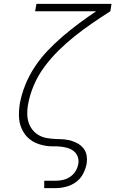

<svg xmlns="http://www.w3.org/2000/svg" viewBox="-20 -755 640 990"><path d="M208 215V177H266Q286 177 305.5 172.5Q325 168 342.5 156Q360 144 370.5 126Q381 108 384 88Q387 70 380.5 52.5Q374 35 360 24Q346 13 328.5 8Q311 3 292.5 1Q274 -1 255 -0.5Q236 0 217.5 -3Q199 -6 181.5 -11.5Q164 -17 149 -26Q134 -35 121.5 -47.5Q109 -60 100 -75.5Q91 -91 85.5 -108Q80 -125 78.5 -143.5Q77 -162 78 -181Q79 -200 82 -219Q82 -219 82 -219Q82 -219 82 -220Q91 -269 110.5 -317.5Q130 -366 159.5 -410.5Q189 -455 226 -494Q263 -533 304 -568Q345 -603 388 -635Q431 -667 476 -697H161L168 -735H555L549 -697Q502 -667 456 -635.5Q410 -604 366 -569Q322 -534 282 -494.5Q242 -455 209 -410.5Q176 -366 154.5 -315.5Q133 -265 124 -213Q120 -190 120.5 -166.5Q121 -143 128 -122Q135 -101 149 -84Q163 -67 182.5 -56.5Q202 -46 225 -42.5Q248 -39 271 -38H272Q293 -38 313 -36Q333 -34 351.5 -28Q370 -22 386 -12Q402 -2 413 13.5Q424 29 427 48.5Q430 68 427 88Q422 115 408.5 141Q395 167 371.5 184Q348 201 320.5 208Q293 215 266 215Z"/></svg>

Font: Iosevka Etoile XLtObl
Style: Regular
Weight: 200
Italic angle: -9°
Designer: Belleve Invis
Foundry: Belleve Invis
Version: Version 15.5.2; ttfautohint (v1.8.4)